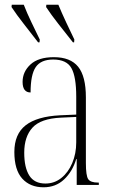

<svg xmlns="http://www.w3.org/2000/svg" viewBox="-20 -786 486 816"><path d="M165 10Q108 10 74.5 -27Q41 -64 41 -140Q41 -216 89 -253.5Q137 -291 235 -296L304 -299V-375Q304 -460 283.5 -496.5Q263 -533 206 -533Q154 -533 132 -501Q110 -469 110 -393Q76 -393 76 -438Q76 -481 109.5 -512Q143 -543 209 -543Q279 -543 312 -502.5Q345 -462 345 -372V-93Q345 -39 355 -24.5Q365 -10 397 -10H400V0H306V-110H304Q288 -57 252.5 -23.5Q217 10 165 10ZM173 -6Q211 -6 240.5 -29.5Q270 -53 287 -93Q304 -133 304 -181V-289L239 -286Q153 -282 118 -243.5Q83 -205 83 -137Q83 -74 104.5 -40Q126 -6 173 -6ZM142 -606Q112 -645 81 -684.5Q50 -724 29 -756L30 -766H81Q94 -732 113 -692.5Q132 -653 149 -618L148 -606ZM290 -606Q259 -645 228 -684.5Q197 -724 176 -756L177 -766H228Q242 -732 260.5 -692.5Q279 -653 296 -618L295 -606Z"/></svg>

Font: Noto Serif Display Condensed ExtraLight
Style: Regular
Weight: 200
Width: 3
Designer: Monotype Design Team
Foundry: Monotype Imaging Inc.
Version: Version 2.009